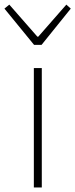

<svg xmlns="http://www.w3.org/2000/svg" viewBox="-44 -828 333 848"><path d="M105.5 0V-527.3H140.6V0ZM106.4 -629.9 -24.4 -790 -2.9 -807.6 121.1 -666H125L249 -807.6L268.6 -790L139.6 -629.9Z"/></svg>

Font: Gen Shin Gothic ExtraLight
Style: Regular
Weight: 100
Designer: [Source Han Sans]
Ryoko NISHIZUKA  (kana & ideographs); Paul D. Hunt (Latin, Greek & Cyrillic); Wenlong ZHANG  (bopomofo
Version: Version 1.002.20150607